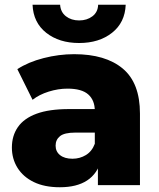

<svg xmlns="http://www.w3.org/2000/svg" viewBox="-20 -779 668 808"><path d="M392 0V-101L379 -126V-312Q379 -357 351.5 -381.5Q324 -406 264 -406Q225 -406 185 -393.5Q145 -381 117 -359L53 -488Q99 -518 163.5 -534.5Q228 -551 292 -551Q424 -551 496.5 -490.5Q569 -430 569 -301V0ZM232 9Q167 9 122 -13Q77 -35 53.5 -73Q30 -111 30 -158Q30 -208 55.5 -244.5Q81 -281 134 -300.5Q187 -320 271 -320H399V-221H297Q251 -221 232.5 -206Q214 -191 214 -166Q214 -141 233 -126Q252 -111 285 -111Q316 -111 341.5 -126.5Q367 -142 379 -174L405 -104Q390 -48 346.5 -19.5Q303 9 232 9ZM313 -598Q229 -598 174.5 -641Q120 -684 117 -759H233Q235 -728 257.5 -710.5Q280 -693 313 -693Q346 -693 369 -710.5Q392 -728 393 -759H509Q506 -684 451.5 -641Q397 -598 313 -598Z"/></svg>

Font: Montserrat Thin ExtraBold
Style: Regular
Weight: 800
Version: Version 9.000